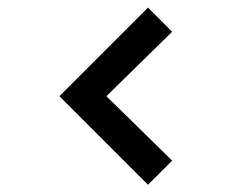

<svg xmlns="http://www.w3.org/2000/svg" viewBox="-20 -574 670 517"><path d="M378.5 -76.5 140 -315 378.5 -553.5 443.5 -488.5 266.5 -315 443.5 -141.5Z"/></svg>

Font: Manrope KiralyPet SmBd KiralyPet
Style: Regular
Weight: 600
Designer: Mikhail Sharanda
Foundry: Mikhail Sharanda
Version: Version 4.502